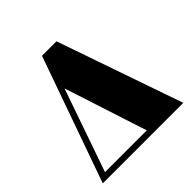

<svg xmlns="http://www.w3.org/2000/svg" viewBox="-194 -933 1102 1102"><g transform="rotate(-45 357.0 -382.0)"><path d="M418.5 -764.5 683.5 0H30L301 -764.5ZM260 -540.5 84.5 -36.5H423.5Z"/></g></svg>

Font: Bodoni* 06pt Fatface
Style: Regular
Weight: 900
Version: Version 2.3